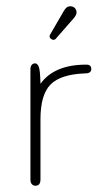

<svg xmlns="http://www.w3.org/2000/svg" viewBox="-20 -584 318 612"><path d="M109 -317Q108 -361 103.5 -371.5Q99 -382 92 -382Q85 -382 81 -377Q77 -372 77 -364V-12Q77 -2 81.5 3Q86 8 93 8Q101 8 105 3Q109 -2 109 -12V-204Q109 -282 141 -314.5Q173 -347 250 -350Q261 -350 266 -353.5Q271 -357 271 -364Q271 -371 267 -374.5Q263 -378 255 -378Q153 -378 109 -317ZM224 -544Q224 -550 221.5 -554.5Q219 -559 214.5 -561.5Q210 -564 204 -564Q198 -564 193.5 -561Q189 -558 184 -550L141 -476Q138 -472 138 -468Q138 -464 142 -460.5Q146 -457 150 -457Q153 -457 155.5 -458.5Q158 -460 160 -463L216 -527Q224 -537 224 -544Z"/></svg>

Font: Beiruti ExtraLight
Style: Regular
Weight: 250
Designer: Arlette Boutros
Foundry: Boutros
Version: Version 1.41